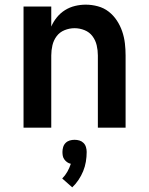

<svg xmlns="http://www.w3.org/2000/svg" viewBox="-20 -548 640 824"><path d="M81 0V-520H200V-434Q209 -455 224 -473.5Q239 -492 259 -504.5Q279 -517 302 -522.5Q325 -528 348 -528Q374 -528 400 -521Q426 -514 446.5 -498Q467 -482 481.5 -460Q496 -438 504.5 -413Q513 -388 516 -362Q519 -336 519 -310V0H400V-310Q400 -332 395 -353.5Q390 -375 377 -392.5Q364 -410 343 -418.5Q322 -427 300 -427Q278 -427 257 -418.5Q236 -410 223 -392.5Q210 -375 205 -353.5Q200 -332 200 -310V0ZM290 256 247 218Q260 205 269 189Q278 173 284 155Q275 153 268 148Q261 143 256 136Q251 129 249.5 121Q248 113 248 104Q248 94 251 83.5Q254 73 261.5 65.5Q269 58 279 55Q289 52 300 52Q311 52 321 55Q331 58 338.5 65.5Q346 73 349 83.5Q352 94 352 104Q352 125 348.5 146Q345 167 337 186.5Q329 206 317 224Q305 242 290 256Z"/></svg>

Font: Iosevka Aile
Style: Bold
Weight: 700
Designer: Belleve Invis
Foundry: Belleve Invis
Version: Version 28.0.1; ttfautohint (v1.8.4)